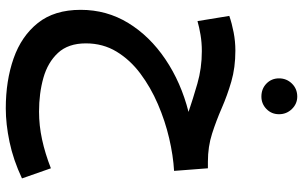

<svg xmlns="http://www.w3.org/2000/svg" viewBox="-212 -565 1048 664"><g transform="rotate(90 312.0 -233.0)"><path d="M355 271Q259 271 182 244Q105 217 59.5 160Q14 103 14 12Q14 -78 59.5 -152.5Q105 -227 185 -281Q265 -335 367 -361Q323 -376 269.5 -391.5Q216 -407 157 -407Q127 -407 100.5 -402.5Q74 -398 53 -392L35 -502Q61 -511 92 -517Q123 -523 155 -523Q214 -523 262 -509Q310 -495 353.5 -476Q397 -457 442 -442.5Q487 -428 539 -428H562L571 -311Q518 -308 458 -294Q398 -280 340 -255Q282 -230 234.5 -194.5Q187 -159 158.5 -112Q130 -65 130 -6Q130 55 163 90.5Q196 126 249.5 141Q303 156 366 156Q414 156 462.5 145.5Q511 135 562 115L597 215Q533 245 471 258Q409 271 355 271ZM314 -613Q287 -613 269 -630.5Q251 -648 251 -674Q251 -700 269 -718.5Q287 -737 314 -737Q339 -737 357 -718.5Q375 -700 375 -674Q375 -648 357 -630.5Q339 -613 314 -613Z"/></g></svg>

Font: Noto Sans Arabic UI SmCn SmBd
Style: Regular
Weight: 600
Width: 4
Designer: Monotype Design Team, Nadine Chahine and Nizar Qandah
Foundry: Monotype Imaging Inc.
Version: Version 2.010; ttfautohint (v1.8.4.7-5d5b)